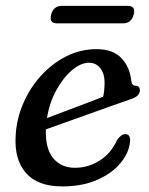

<svg xmlns="http://www.w3.org/2000/svg" viewBox="-20 -640 521 670"><path d="M433.5 -144Q430 -107 401 -71.5Q372 -36 320.2 -12.8Q268.5 10.5 197 10.5Q111.5 10.5 70.8 -36.2Q30 -83 34.5 -163Q37 -223.5 60.8 -278.5Q84.5 -333.5 123.5 -376.2Q162.5 -419 212 -443.8Q261.5 -468.5 317 -468.5Q374.5 -468.5 404 -436.8Q433.5 -405 438 -358.5Q440 -341.5 452 -341Q468 -341 468 -325Q468 -315.5 460.8 -307.5Q453.5 -299.5 435 -293.5Q408.5 -284.5 370.2 -270.8Q332 -257 289.8 -242Q247.5 -227 208 -212.8Q168.5 -198.5 140 -188.5Q138 -121 165.8 -87.8Q193.5 -54.5 242 -54.5Q287.5 -54.5 327.5 -79.5Q367.5 -104.5 388.5 -151.5Q403 -172 417 -172Q437 -171.5 433.5 -144ZM290.5 -421Q262 -421 231.2 -395Q200.5 -369 176.5 -325.2Q152.5 -281.5 144 -228Q171.5 -238.5 206.8 -251.8Q242 -265 277 -278.2Q312 -291.5 340 -302.5Q344.5 -322 345 -351Q345 -382.5 330.2 -401.8Q315.5 -421 290.5 -421ZM158.5 -589Q166.5 -619.5 195.5 -619.5H426Q455 -619.5 446.5 -589Q438 -558.5 410 -558.5H179Q150.5 -558.5 158.5 -589Z"/></svg>

Font: Fraunces 9pt S050
Style: Italic
Weight: 400
Italic angle: -16°
Version: Version 1.000; ttfautohint (v1.8.3)